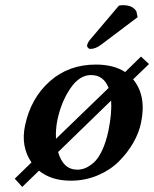

<svg xmlns="http://www.w3.org/2000/svg" viewBox="-20 -696 602 750"><path d="M444.3 -673.8Q450.7 -675.8 460.4 -675.8Q498 -675.8 512.7 -651.9L517.6 -628.9L374.5 -521Q352.5 -504.9 333.5 -504.9Q327.6 -504.9 323.5 -509.5Q319.3 -514.2 320.3 -519Q322.8 -531.2 333.5 -543ZM530.8 -475.1 562 -445.8 500 -386.2Q553.2 -321.8 530.8 -215.8Q522.5 -176.3 500.2 -137.7Q478 -99.1 444.3 -65.4Q410.6 -31.7 361.6 -11Q312.5 9.8 256.8 9.8Q180.2 9.8 132.3 -29.3L66.9 34.2L37.6 2L103 -61.5Q60.1 -124 78.1 -207Q100.6 -312.5 174.3 -378.2Q248 -443.8 354.5 -443.8Q423.8 -443.8 468.8 -414.6ZM335.4 -402.8Q290.5 -402.8 255.1 -351.1Q219.7 -299.3 204.6 -229Q196.8 -192.9 198.7 -153.8L404.3 -352.5Q384.8 -402.8 335.4 -402.8ZM414.1 -303.2 207 -102.1Q226.6 -33.2 282.2 -33.2Q297.9 -33.2 313 -39.3Q328.1 -45.4 345.7 -60.5Q363.3 -75.7 378.4 -107.4Q393.6 -139.2 403.3 -184.1Q417.5 -253.4 414.1 -303.2Z"/></svg>

Font: Linux Libertine Slanted
Style: Semibold Slanted
Weight: 600
Designer: Philipp H. Poll
Foundry: Philipp H. Poll
Version: Version 5.1.1